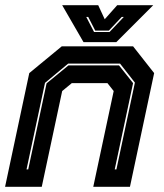

<svg xmlns="http://www.w3.org/2000/svg" viewBox="-22 -718 632 738"><path d="M-2.5 0 90.5 -437 215.5 -540H489.5L570.5 -437L477.5 0H336.5L415 -368L391 -398.5H254L217 -368L138.5 0ZM80 -67H86.5L157 -397.5L241 -466.5H435.5L489.5 -398.5L419 -67H425.5L496.5 -400.5L439.5 -473.5H240L151 -399.5ZM299 -556 217 -698H355.5L380.5 -644L428.5 -698H567L425 -556ZM339.5 -595H399L454 -653H446L396.5 -600.5H344L317 -653H309.5Z"/></svg>

Font: Tourney ExtraBold
Style: Italic
Weight: 800
Italic angle: -12°
Version: Version 1.015